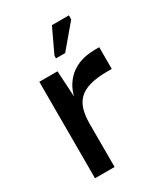

<svg xmlns="http://www.w3.org/2000/svg" viewBox="-147 -635 615 705"><g transform="rotate(-30 160.0 -283.0)"><path d="M45 0V-409H122L129 -291L128 -203V0ZM128 -184 125 -274Q126 -296 135 -319.5Q144 -343 162.5 -363.5Q181 -384 210.5 -396.5Q240 -409 282 -409H299V-317H281Q236 -317 206 -308.5Q176 -300 159 -283Q142 -266 135 -241Q128 -216 128 -184ZM180 -453H141V-464L189 -566H261V-549Z"/></g></svg>

Font: Darker Grotesque Light SemiBold
Style: Regular
Weight: 600
Version: Version 1.000;gftools[0.9.28]